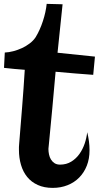

<svg xmlns="http://www.w3.org/2000/svg" viewBox="-30 -916 498 967"><path d="M448.2 -630.9 439.5 -539.1Q391.6 -543 344.7 -546.4Q297.9 -549.8 250 -554.7Q242.2 -461.9 233.4 -370.1Q224.6 -278.3 215.8 -185.5Q215.8 -180.7 214.8 -175.8Q213.9 -170.9 213.9 -166Q213.9 -152.3 216.8 -138.2Q219.7 -124 226.6 -112.8Q233.4 -101.6 244.6 -94.2Q255.9 -86.9 272.5 -86.9Q304.7 -86.9 329.1 -102.1Q353.5 -117.2 370.1 -140.6Q386.7 -164.1 396.5 -192.9Q406.2 -221.7 409.2 -250Q420.9 -204.1 420.9 -159.2Q420.9 -116.2 407.2 -81.5Q393.6 -46.9 369.1 -22Q344.7 2.9 310.5 16.6Q276.4 30.3 235.4 30.3Q192.4 30.3 160.2 15.6Q127.9 1 106.9 -24.9Q85.9 -50.8 75.7 -85.9Q65.4 -121.1 65.4 -161.1Q65.4 -168.9 65.4 -175.8Q65.4 -182.6 66.4 -190.4Q74.2 -285.2 81.5 -377.4Q88.9 -469.7 94.7 -564.5Q68.4 -566.4 42.5 -568.8Q16.6 -571.3 -9.8 -574.2L-5.9 -651.4Q14.6 -652.3 37.1 -658.2Q59.6 -664.1 80.6 -673.8Q101.6 -683.6 119.6 -697.3Q137.7 -710.9 149.4 -728.5Q160.2 -746.1 169.4 -766.6Q178.7 -787.1 186 -809.6Q193.4 -832 198.2 -854Q203.1 -876 205.1 -896.5L285.2 -894.5L259.8 -650.4Z"/></svg>

Font: Fontdiner Swanky
Style: Regular
Weight: 400
Designer: Font Diner, Inc
Foundry: Font Diner, Inc
Version: Version 1.000